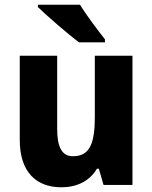

<svg xmlns="http://www.w3.org/2000/svg" viewBox="-20 -786 648 816"><path d="M320 -766H141V-756C178 -720 271 -639 316 -606H426V-619C398 -654 346 -723 320 -766ZM543 -549H383V-290C383 -183 365 -122 290 -122C243 -122 223 -161 223 -238V-549H64V-191C64 -56 133 10 241 10C305 10 360 -15 392 -69H400L420 0H543Z"/></svg>

Font: Noto Sans Myanmar SemiCondensed ExtraBold
Style: Regular
Weight: 800
Width: 4
Designer: Monotype Design Team
Foundry: Monotype Imaging Inc.
Version: Version 2.107